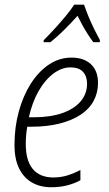

<svg xmlns="http://www.w3.org/2000/svg" viewBox="-20 -785 461 815"><path d="M196.8 9.8Q151.4 9.8 116.2 -10Q81.1 -29.8 61.3 -69.6Q41.5 -109.4 41.5 -169.9Q41.5 -245.1 59.8 -311.8Q78.1 -378.4 110.8 -429.9Q143.6 -481.4 187.7 -511Q231.9 -540.5 283.7 -540.5Q335.4 -540.5 365.7 -512.7Q396 -484.9 396 -432.6Q396 -391.1 377.4 -356.7Q358.9 -322.3 322.3 -298.1Q285.6 -273.9 232.9 -260.5Q180.2 -247.1 112.3 -247.1H95.7Q92.8 -231.4 91.1 -212.4Q89.4 -193.4 89.4 -173.8Q89.4 -103 119.4 -67.4Q149.4 -31.7 206.5 -31.7Q239.3 -31.7 267.3 -40.8Q295.4 -49.8 321.3 -63.5V-20Q297.9 -6.8 266.6 1.5Q235.4 9.8 196.8 9.8ZM102.5 -287.1H121.1Q193.4 -287.1 244.4 -304.9Q295.4 -322.8 322.5 -355Q349.6 -387.2 349.6 -429.7Q349.6 -460.9 332.3 -480Q314.9 -499 278.8 -499Q242.2 -499 206.8 -472.7Q171.4 -446.3 144 -398.7Q116.7 -351.1 102.5 -287.1ZM165 -606 165.5 -614.3Q186 -634.8 210.2 -661.1Q234.4 -687.5 257.3 -714.8Q280.3 -742.2 294.9 -765.1H336.9Q343.8 -744.1 355.2 -716.1Q366.7 -688 380.4 -660.4Q394 -632.8 404.3 -614.3L403.3 -606H376Q364.7 -621.1 352.8 -639.6Q340.8 -658.2 329.8 -678.2Q318.8 -698.2 309.1 -717.8Q283.2 -689 253.7 -659.4Q224.1 -629.9 194.3 -606Z"/></svg>

Font: Open Sans SemiCondensed Light
Style: Italic
Weight: 300
Width: 4
Italic angle: -12°
Designer: Monotype Design Team
Foundry: Monotype Imaging Inc.
Version: Version 3.000